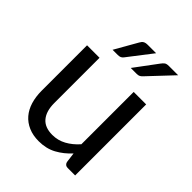

<svg xmlns="http://www.w3.org/2000/svg" viewBox="-206 -842 968 968"><g transform="rotate(45 278.5 -358.0)"><path d="M487 -506.5V0H434Q415 0 410 -18.5L403 -73Q370 -36.5 329 -14.2Q288 8 235 8Q193.5 8 161.8 -5.8Q130 -19.5 108.5 -44.5Q87 -69.5 76.2 -105Q65.5 -140.5 65.5 -183.5V-506.5H154.5V-183.5Q154.5 -126 180.8 -94.5Q207 -63 261 -63Q300.5 -63 334.8 -81.8Q369 -100.5 398 -133.5V-506.5ZM340 -724.5 240.5 -595.5Q234.5 -587.5 227.2 -584.5Q220 -581.5 209.5 -581.5H172.5L241.5 -702.5Q247.5 -714 256 -719.2Q264.5 -724.5 281 -724.5ZM497 -724.5 375.5 -595.5Q368.5 -588 361.8 -584.8Q355 -581.5 345 -581.5H302L392 -702.5Q400 -713.5 407.5 -719Q415 -724.5 431.5 -724.5Z"/></g></svg>

Font: Lato-Regular
Style: Regular
Weight: 400
Designer: Lukasz Dziedzic with Adam Twardoch and Botio Nikoltchev
Foundry: tyPoland Lukasz Dziedzic
Version: Version 2.015; 2015-08-06; http://www.latofonts.com/